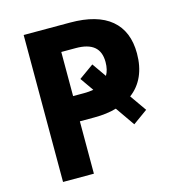

<svg xmlns="http://www.w3.org/2000/svg" viewBox="-106 -808 840 901"><g transform="rotate(-15 314.0 -357.0)"><path d="M418 -268.1Q371.1 -254.4 310.5 -254.4H239.7V0H89.8V-713.9H314.9Q446.8 -713.9 513.9 -657.5Q581.1 -601.1 581.1 -493.2Q581.1 -431.2 560.1 -384Q539.1 -336.9 498 -306.2L554.2 -226.1L482.9 -174.8ZM338.9 -380.9 293.5 -445.8 365.2 -497.1 413.1 -428.7Q428.2 -454.1 428.2 -492.2Q428.2 -542.5 398.9 -566.9Q369.6 -591.3 310.1 -591.3H239.7V-377H293.5Q316.9 -377 338.9 -380.9Z"/></g></svg>

Font: Viking Open Sans
Style: Bold
Weight: 700
Foundry: Ascender Corporation
Version: Version 2.001